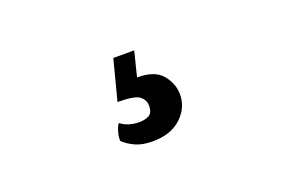

<svg xmlns="http://www.w3.org/2000/svg" viewBox="-46 -140 691 466"><g transform="rotate(-20 300.0 93.5)"><path d="M319 -18 303 46Q349 46 368 69.5Q387 93 387 120Q387 155 360 180Q333 205 286 205Q259 205 241 196.5Q223 188 212 177Q211 166 215.5 152Q220 138 224 135Q232 142 244.5 146Q257 150 272 150Q286 150 296.5 144.5Q307 139 307 120Q307 106 295 96Q283 86 238 86L265 -18Z"/></g></svg>

Font: Karma Variable Light
Style: Regular
Weight: 300
Designer: Joana Correia
Foundry: Indian Type Foundry
Version: Version 3.000